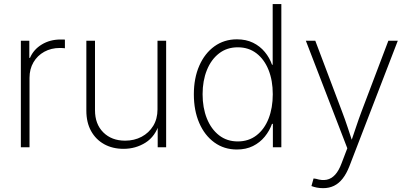

<svg xmlns="http://www.w3.org/2000/svg" viewBox="-20 -748 2077 975"><path d="M85.9 0V-541H128.9V-454.1H132.3Q150.4 -496.6 192.1 -522Q233.9 -547.4 287.6 -547.4Q293.5 -547.4 298.8 -547.4Q304.2 -547.4 309.6 -546.9V-502.9Q306.6 -503.4 299.8 -503.9Q293 -504.4 284.2 -504.4Q239.7 -504.4 204.8 -485.1Q169.9 -465.8 149.9 -431.6Q129.9 -397.5 129.9 -353V0Z M607.4 7.8Q551.8 7.8 509.3 -15.6Q466.8 -39.1 442.6 -82.5Q418.5 -126 418.5 -186V-541H462.4V-188.5Q462.4 -117.7 504.6 -75.7Q546.9 -33.7 615.2 -33.7Q662.1 -33.7 699.2 -53.5Q736.3 -73.2 758.1 -108.9Q779.8 -144.5 779.8 -192.4V-541H823.7V0H780.8V-121.6H789.1Q769 -55.2 719 -23.7Q668.9 7.8 607.4 7.8Z M1183.1 11.2Q1117.7 11.2 1068.4 -24.7Q1019 -60.5 991.7 -123.8Q964.4 -187 964.4 -269Q964.4 -351.1 991.9 -414.1Q1019.5 -477.1 1068.8 -512.7Q1118.2 -548.3 1183.1 -548.3Q1229.5 -548.3 1264.9 -531Q1300.3 -513.7 1324.7 -484.1Q1349.1 -454.6 1361.3 -419.4H1364.7V-727.5H1408.7V0H1365.7V-119.1H1361.3Q1348.6 -83.5 1324.2 -53.7Q1299.8 -23.9 1264.4 -6.3Q1229 11.2 1183.1 11.2ZM1187.5 -29.8Q1242.7 -29.8 1282.7 -60.8Q1322.8 -91.8 1344 -146Q1365.2 -200.2 1365.2 -269.5Q1365.2 -338.9 1343.8 -392.6Q1322.3 -446.3 1282.5 -477.1Q1242.7 -507.8 1187.5 -507.8Q1132.3 -507.8 1092.3 -476.8Q1052.2 -445.8 1030.5 -391.8Q1008.8 -337.9 1008.8 -269.5Q1008.8 -200.7 1030.5 -146.5Q1052.2 -92.3 1092.3 -61Q1132.3 -29.8 1187.5 -29.8Z M1561.5 196.8 1572.3 158.2 1585.4 160.2Q1615.2 169.4 1639.2 164.6Q1663.1 159.7 1681.9 139.2Q1700.7 118.7 1714.8 80.6L1743.7 4.9L1533.2 -541H1581.1L1716.3 -183.1Q1732.4 -141.1 1746.1 -99.4Q1759.8 -57.6 1773.4 -16.6H1758.8Q1772.9 -57.6 1786.9 -99.6Q1800.8 -141.6 1816.4 -183.1L1952.1 -541H2000L1753.9 97.2Q1739.3 134.3 1720 158.9Q1700.7 183.6 1676 195.6Q1651.4 207.5 1620.6 207.5Q1604 207.5 1589.1 204.6Q1574.2 201.7 1561.5 196.8Z"/></svg>

Font: Inter 17pt ExtraLight
Style: Regular
Weight: 250
Version: Version 4.001;git-66647c0bb